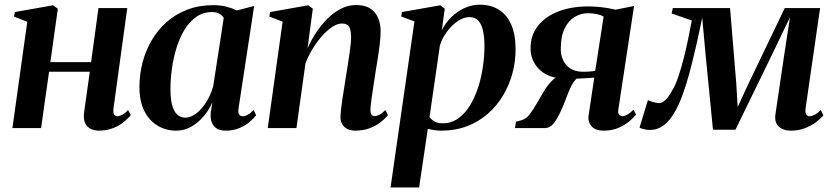

<svg xmlns="http://www.w3.org/2000/svg" viewBox="-20 -547 3559 820"><path d="M464.5 -82.5Q462.5 -64 467.8 -57.2Q473 -50.5 480.5 -50.5Q489.5 -50.5 501.2 -56.2Q513 -62 527 -77L538.5 -55Q527.5 -41.5 509 -26.2Q490.5 -11 463.5 0Q436.5 11 401 11Q384 11 368.2 3.8Q352.5 -3.5 344 -20.5Q335.5 -37.5 339 -66L363.5 -240.5H189.5L155.5 0H33L96.5 -454L40 -476L43.5 -495.5L206.5 -524.5L227 -509.5L195 -281.5H369L400.5 -512.5H523.5Z M999 -86Q996 -65.5 1001.2 -58Q1006.5 -50.5 1017 -50.5Q1026.5 -50.5 1038.2 -56.8Q1050 -63 1062.5 -77.5L1074 -55Q1064 -41.5 1045.8 -26Q1027.5 -10.5 1002 0.2Q976.5 11 944.5 11Q907.5 11 892 -10.8Q876.5 -32.5 880 -65L887 -111.5Q875.5 -81.5 852.5 -53.5Q829.5 -25.5 799 -7.2Q768.5 11 732.5 11Q688.5 11 652.8 -10.5Q617 -32 596.2 -73.5Q575.5 -115 575.5 -175.5Q575.5 -229 588.8 -280Q602 -331 628 -375.2Q654 -419.5 692 -453Q730 -486.5 780 -505.8Q830 -525 891 -525Q920.5 -525 945.8 -518.8Q971 -512.5 992 -502.5L1065.5 -521.5ZM935.5 -470.5Q930.5 -480.5 918 -488Q905.5 -495.5 886 -495.5Q847.5 -495.5 818.2 -475Q789 -454.5 768 -420Q747 -385.5 733.8 -342.5Q720.5 -299.5 714.2 -254Q708 -208.5 708 -166.5Q708 -121 716.2 -94.2Q724.5 -67.5 738.8 -56Q753 -44.5 771 -44.5Q788.5 -44.5 806.5 -54.8Q824.5 -65 840.8 -83.8Q857 -102.5 870.2 -127.5Q883.5 -152.5 891 -181Z M1293.5 -341Q1309 -376 1330.8 -408.8Q1352.5 -441.5 1379.2 -468Q1406 -494.5 1436.8 -510Q1467.5 -525.5 1501.5 -525.5Q1553 -525.5 1579.2 -495.2Q1605.5 -465 1605.5 -413Q1605.5 -390.5 1602.2 -362Q1599 -333.5 1594 -302.2Q1589 -271 1584 -239.5Q1580 -211.5 1575 -180.8Q1570 -150 1566.5 -123.2Q1563 -96.5 1562 -80Q1562 -63.5 1566.8 -57.2Q1571.5 -51 1579.5 -51Q1588.5 -51 1600.2 -57Q1612 -63 1626 -77L1637 -55.5Q1626.5 -42 1607.2 -26.5Q1588 -11 1560.5 0Q1533 11 1496 11Q1479 11 1464.8 4.5Q1450.5 -2 1442.2 -15.5Q1434 -29 1434 -50Q1434.5 -60.5 1436.5 -79.8Q1438.5 -99 1442.2 -123.2Q1446 -147.5 1450.2 -173.8Q1454.5 -200 1458 -223.5Q1462 -248.5 1465.8 -272.8Q1469.5 -297 1472.8 -319Q1476 -341 1477.8 -359.5Q1479.5 -378 1479.5 -390.5Q1479 -410 1475.5 -422.2Q1472 -434.5 1463.5 -440.5Q1455 -446.5 1439.5 -446.5Q1421 -446.5 1399 -432Q1377 -417.5 1355.2 -393Q1333.5 -368.5 1315 -338.2Q1296.5 -308 1284.5 -276L1246 0H1123.5L1187 -454.5L1130.5 -476L1133.5 -495.5L1296.5 -524.5L1316 -510Z M1648 253.5 1750 -455.5 1693.5 -476.5 1696.5 -495.5 1860.5 -524.5 1879.5 -510 1867 -418Q1882.5 -449.5 1907.8 -474Q1933 -498.5 1964.2 -512.8Q1995.5 -527 2029 -527Q2076.5 -527 2111 -505.2Q2145.5 -483.5 2163.8 -440.8Q2182 -398 2182 -335.5Q2182 -284 2168.5 -234Q2155 -184 2128.8 -139.8Q2102.5 -95.5 2064.2 -61.8Q2026 -28 1975.8 -8.5Q1925.5 11 1864.5 11Q1850.5 11 1835.5 8.8Q1820.5 6.5 1807 3.5L1770 253.5ZM1814.5 -47.5Q1822 -36 1835.8 -28.2Q1849.5 -20.5 1870.5 -20.5Q1907.5 -20.5 1936.2 -40.8Q1965 -61 1986.2 -95.2Q2007.5 -129.5 2021.5 -172.2Q2035.5 -215 2042.2 -260.8Q2049 -306.5 2049 -349.5Q2049 -389.5 2042.5 -417.2Q2036 -445 2022 -459.5Q2008 -474 1985 -474Q1960 -474 1934 -456Q1908 -438 1887.8 -410.2Q1867.5 -382.5 1858.5 -351.5Z M2685.5 -78.5 2696.5 -57.5Q2686.5 -45 2667.8 -29Q2649 -13 2621.5 -1Q2594 11 2557.5 11Q2524.5 11 2508 -6Q2491.5 -23 2493 -48L2518 -215.5Q2509 -214.5 2495.2 -213.8Q2481.5 -213 2467.2 -212.2Q2453 -211.5 2442.5 -211Q2428 -197.5 2417.5 -175Q2407 -152.5 2397.5 -126.5Q2388 -100.5 2376.5 -75.5Q2360.5 -39.5 2344.5 -19.8Q2328.5 0 2306.5 0H2179L2184 -27L2210 -34.5Q2227 -39.5 2242.2 -59Q2257.5 -78.5 2272.2 -104.8Q2287 -131 2302.8 -157Q2318.5 -183 2336.5 -201.5Q2354.5 -220 2376.5 -223L2396 -212Q2361.5 -211 2334 -220.2Q2306.5 -229.5 2287 -247Q2267.5 -264.5 2256.8 -288.2Q2246 -312 2246 -340Q2245.5 -396 2277.2 -436.2Q2309 -476.5 2364.5 -498Q2420 -519.5 2491 -519.5Q2512.5 -519.5 2532.8 -517.8Q2553 -516 2572 -513Q2591 -510 2608.5 -505.5L2688 -521.5L2621 -80.5Q2618 -63.5 2624.5 -57.2Q2631 -51 2638 -51Q2648 -51 2660.2 -58Q2672.5 -65 2685.5 -78.5ZM2522 -244.5 2558 -476Q2552.5 -480 2542 -483.2Q2531.5 -486.5 2518 -488.5Q2504.5 -490.5 2489 -490.5Q2461 -490.5 2434.8 -475Q2408.5 -459.5 2391.8 -426Q2375 -392.5 2375 -338.5Q2375 -295.5 2399.8 -268Q2424.5 -240.5 2471.5 -240.5Q2481.5 -240.5 2491 -241Q2500.5 -241.5 2508.5 -242.5Q2516.5 -243.5 2522 -244.5Z M3357.5 11Q3324.5 11 3305.5 -7Q3286.5 -25 3292 -60.5L3327.5 -301L3354 -473.5L3278.5 -316.5L3121 7H3025L2993.5 -313L2979 -471.5Q2965.5 -405.5 2952 -346.5Q2938.5 -287.5 2924.8 -236.5Q2911 -185.5 2896.2 -144.8Q2881.5 -104 2865 -74.5Q2842 -32 2815 -12Q2788 8 2754.5 8Q2746.5 8 2737.2 6.2Q2728 4.5 2721 2.2Q2714 0 2711.5 -2.5L2747 -119Q2751.5 -117 2760 -114Q2768.5 -111 2778.5 -109Q2788.5 -107 2796 -107Q2802.5 -107 2809.2 -110.5Q2816 -114 2822.8 -120.8Q2829.5 -127.5 2836.5 -137.5Q2843.5 -147.5 2850.5 -160Q2864 -181.5 2876.2 -217.2Q2888.5 -253 2899.5 -295.8Q2910.5 -338.5 2919.2 -381.5Q2928 -424.5 2934.5 -459.5L2848.5 -489.5L2853.5 -512.5H3098L3124.5 -190.5L3130.5 -90L3177 -190.5L3331.5 -512.5H3482.5L3420.5 -84.5Q3418.5 -72.5 3420.5 -65Q3422.5 -57.5 3427 -54Q3431.5 -50.5 3437 -50.5Q3447 -50.5 3459.5 -57Q3472 -63.5 3485.5 -77.5L3496.5 -54.5Q3486 -41.5 3466.2 -26.2Q3446.5 -11 3419 0Q3391.5 11 3357.5 11Z"/></svg>

Font: Merriweather 120pt SemiBold
Style: Italic
Weight: 600
Italic angle: -7.8°
Version: Version 2.101